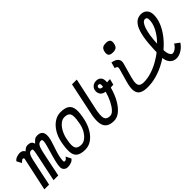

<svg xmlns="http://www.w3.org/2000/svg" viewBox="96 -1836 2809 2809"><g transform="rotate(-45 1500.0 -432.0)"><path d="M479 14Q439 14 416 -7Q393 -28 391 -62Q390 -90 398.5 -135Q407 -180 425 -244.5Q443 -309 468 -395Q492 -475 491.5 -507.5Q491 -540 471 -540Q444 -540 427 -528.5Q410 -517 397.5 -489Q385 -461 374 -413Q363 -365 348 -293L288 0H190L273 -392Q285 -451 290.5 -483Q296 -515 292 -527.5Q288 -540 271 -540Q250 -540 236 -531Q222 -522 210.5 -496.5Q199 -471 187.5 -421.5Q176 -372 159 -291L98 0H0L110 -509Q110 -512 112 -516.5Q114 -521 112 -526Q107 -540 93 -540Q85 -540 74.5 -533Q64 -526 41 -504L1 -578Q15 -603 50.5 -617.5Q86 -632 121 -632Q150 -632 170.5 -619Q191 -606 198 -587Q215 -603 228.5 -613Q242 -623 255 -627.5Q268 -632 282 -632Q309 -632 326.5 -626.5Q344 -621 354 -611.5Q364 -602 369 -590.5Q374 -579 377 -568Q407 -601 427.5 -616.5Q448 -632 482 -632Q563 -632 582.5 -570Q602 -508 558 -384Q533 -314 516.5 -258Q500 -202 492.5 -160.5Q485 -119 487 -93Q488 -86 493.5 -82Q499 -78 507 -78Q520 -78 534 -90Q548 -102 558 -121L599 -40Q586 -15 550 -0.5Q514 14 479 14Z M836 14Q745 14 700 -18.5Q655 -51 648.5 -123Q642 -195 665 -313Q683 -404 726.5 -476Q770 -548 831.5 -590Q893 -632 964 -632Q1055 -632 1101.5 -599.5Q1148 -567 1155 -495Q1162 -423 1135 -305Q1115 -215 1071.5 -142.5Q1028 -70 968 -28Q908 14 836 14ZM847 -78Q890 -78 930.5 -109Q971 -140 1002 -193.5Q1033 -247 1045 -313Q1062 -400 1059.5 -449.5Q1057 -499 1031.5 -519.5Q1006 -540 953 -540Q911 -540 871.5 -509Q832 -478 801.5 -425Q771 -372 755 -305Q736 -218 738.5 -168.5Q741 -119 767.5 -98.5Q794 -78 847 -78Z M1820 -461 1796 -369Q1783 -370 1769 -368.5Q1755 -367 1740 -365Q1711 -255 1663 -169.5Q1615 -84 1555.5 -35Q1496 14 1431 14Q1353 14 1309.5 -17Q1266 -48 1255 -111.5Q1244 -175 1261 -272L1372 -800H1471L1357 -272Q1344 -200 1347.5 -157.5Q1351 -115 1374 -96.5Q1397 -78 1442 -78Q1478 -78 1516 -118Q1554 -158 1588 -226Q1622 -294 1645 -376Q1599 -381 1573 -408Q1547 -435 1546 -479Q1545 -526 1577 -557Q1609 -588 1659 -588Q1709 -588 1736 -555.5Q1763 -523 1756 -458Q1770 -460 1785.5 -460.5Q1801 -461 1820 -461ZM1610 -492Q1610 -471 1626 -462Q1642 -453 1667 -453Q1671 -470 1671 -486Q1671 -502 1664.5 -512.5Q1658 -523 1642 -523Q1625 -523 1617.5 -513Q1610 -503 1610 -492Z M2128 14Q2045 14 1999 -12Q1953 -38 1944.5 -98.5Q1936 -159 1965 -262L2023 -467Q2031 -493 2021 -507.5Q2011 -522 1982 -526L2006 -618Q2074 -608 2106 -573Q2138 -538 2121 -480L2060 -262Q2040 -190 2042.5 -150Q2045 -110 2069.5 -94Q2094 -78 2138 -78Q2215 -78 2296 -103.5Q2377 -129 2456 -173.5Q2535 -218 2604.5 -276Q2674 -334 2727 -400Q2780 -466 2810.5 -534.5Q2841 -603 2841 -667Q2841 -696 2832 -708.5Q2823 -721 2802 -721Q2774 -721 2751.5 -691Q2729 -661 2713 -609Q2697 -557 2687 -490Q2677 -423 2674 -348.5Q2671 -274 2674 -199Q2676 -146 2693.5 -112Q2711 -78 2736 -78Q2764 -78 2797.5 -103.5Q2831 -129 2850 -166L2925 -111Q2888 -54 2832.5 -20Q2777 14 2726 14Q2659 14 2619.5 -33.5Q2580 -81 2579 -157Q2578 -314 2589 -436Q2600 -558 2626.5 -642.5Q2653 -727 2698 -770.5Q2743 -814 2810 -814Q2869 -814 2904 -776Q2939 -738 2939 -673Q2939 -594 2906 -513Q2873 -432 2814 -355Q2755 -278 2677 -211.5Q2599 -145 2508 -94Q2417 -43 2320.5 -14.5Q2224 14 2128 14ZM2128 -706Q2076 -706 2056.5 -728.5Q2037 -751 2047 -800Q2056 -843 2079 -860.5Q2102 -878 2148 -878Q2200 -878 2219.5 -855.5Q2239 -833 2228 -784Q2219 -741 2196.5 -723.5Q2174 -706 2128 -706Z"/></g></svg>

Font: Victor Mono Thin
Style: Italic
Weight: 100
Italic angle: -12°
Monospace: yes
Designer: Rune Bjørnerås
Version: Version 1.561;gftools[0.9.30]